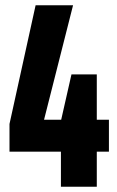

<svg xmlns="http://www.w3.org/2000/svg" viewBox="-20 -708 445 728"><path d="M211 0V-133H16V-238L115 -688H257L147 -254H212L251 -426H347V-254H393V-133H347V0Z"/></svg>

Font: Saira ExtraCondensed ExtraBold
Style: Regular
Weight: 800
Width: 2
Designer: Hector Gatti with collaboration of the Omnibus-Type team
Foundry: Omnibus-Type
Version: Version 1.101